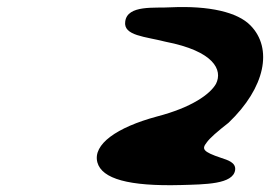

<svg xmlns="http://www.w3.org/2000/svg" viewBox="-20 -1212 777 552"><path d="M340 -1150C334 -1109 398 -1107 456 -1092C595 -1065 621 -1011 601 -971C584 -941 531 -903 431 -877C316 -846 246 -797 260 -745C273 -698 350 -676 500 -680C570 -682 650 -682 656 -723C659 -745 634 -752 616 -758C562 -776 560 -784 574 -802C583 -815 605 -834 637 -859C743 -960 765 -1073 700 -1139C663 -1177 582 -1196 471 -1191C426 -1188 346 -1199 340 -1150Z"/></svg>

Font: Venom Sans
Style: BdObl
Weight: 700
Version: Version 1.001